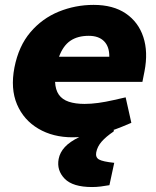

<svg xmlns="http://www.w3.org/2000/svg" viewBox="-20 -545 628 774"><path d="M272.4 8.5Q193.5 8.5 134.6 -26.3Q75.6 -61 48.6 -124.2Q21.7 -187.5 38.2 -273Q55.2 -359.4 102.6 -415.1Q150 -470.8 216.9 -498.1Q283.8 -525.3 357.3 -525.3Q436.2 -525.3 487.2 -490.6Q538.1 -455.8 557.8 -395.6Q577.6 -335.4 562.6 -258L554.1 -215.1H202Q203.5 -182.9 217.2 -163.3Q231 -143.7 257.3 -134.9Q283.6 -126.1 321.2 -126.1Q346.7 -126.1 376.2 -130.1Q405.7 -134.1 438.2 -141.6L486.5 -152.6L509.5 -49.9L472.5 -34.4Q419.6 -12.5 369.2 -2Q318.8 8.5 272.4 8.5ZM218 -316.4H420.6Q421.1 -357 399.5 -378.8Q377.9 -400.6 337.8 -400.6Q293.2 -400.6 263.9 -380.8Q234.5 -361 218 -316.4ZM351.2 209Q273.3 209 240.6 175.3Q207.9 141.5 216.4 96Q221.4 69.5 241.4 47.8Q261.3 26.1 300.8 7L362.5 -20.9H439.1L438.1 -14.9Q407.5 5.7 389.9 25.7Q372.4 45.7 367.9 69.3Q364.3 89.3 378.9 97.8Q393.4 106.4 440.5 111.4L421.1 201.5Q403.6 204.5 386.1 206.8Q368.7 209 351.2 209Z"/></svg>

Font: REM Medium
Style: Italic
Weight: 500
Italic angle: -11°
Designer: Octavio Pardo
Foundry: Ashler Design
Version: Version 1.005;gftools[0.9.28]